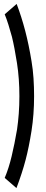

<svg xmlns="http://www.w3.org/2000/svg" viewBox="-20 -806 234 980"><path d="M64 154 4 102Q24.5 54 39.5 -8.8Q54.5 -71.5 67 -145Q72.5 -182.5 75.8 -226Q79 -269.5 79 -315Q79 -404.5 66.8 -483.5Q54.5 -562.5 41 -618Q33 -648 23 -679.8Q13 -711.5 4 -733L65 -786Q90 -720 108.8 -648.2Q127.5 -576.5 141 -493Q148 -452 151 -406.8Q154 -361.5 154 -315Q154 -221.5 140.8 -137.8Q127.5 -54 111 9Q102 43.5 90.2 79.5Q78.5 115.5 64 154Z"/></svg>

Font: League Gothic Condensed
Style: Regular
Weight: 400
Width: 3
Designer: The League of Moveable Type
Version: Version 2.001